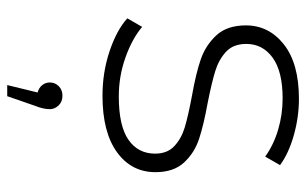

<svg xmlns="http://www.w3.org/2000/svg" viewBox="-174 -392 827 518"><g transform="rotate(90 239.0 -132.5)"><path d="M118 -15C156 -2.3 196 4 238 4C303.3 4 354 -9 390 -35C426 -61 444 -95.7 444 -139C444 -171.7 435.3 -197.3 418 -216C400.7 -234.7 379.5 -248.2 354.5 -256.5C329.5 -264.8 296.7 -272.7 256 -280C219.3 -287.3 190.8 -294.2 170.5 -300.5C150.2 -306.8 133 -316.5 119 -329.5C105 -342.5 98 -360.7 98 -384C98 -413.3 110.3 -437 135 -455C159.7 -473 196.3 -482 245 -482C273.7 -482 301.7 -478 329 -470C356.3 -462 380.7 -450.3 402 -435L425 -475C404.3 -490.3 377.7 -502.7 345 -512C312.3 -521.3 279.3 -526 246 -526C182.7 -526 133.8 -512.5 99.5 -485.5C65.2 -458.5 48 -424.3 48 -383C48 -349 57 -322.3 75 -303C93 -283.7 114.7 -269.7 140 -261C165.3 -252.3 198.7 -244.3 240 -237C275.3 -230.3 303 -224 323 -218C343 -212 359.8 -202.7 373.5 -190C387.2 -177.3 394 -160 394 -138C394 -107.3 381.5 -83.3 356.5 -66C331.5 -48.7 292.7 -40 240 -40C203.3 -40 168.2 -46 134.5 -58C100.8 -70 73.3 -85 52 -103L29 -63C50.3 -43.7 80 -27.7 118 -15ZM264 122.5C257.3 115.5 248.7 112 238 112C227.3 112 218.7 115.3 212 122C205.3 128.7 202 136.7 202 146C202 154 204.5 161 209.5 167C214.5 173 221 177 229 179L209 261H239L265 186C271 171.3 274 158 274 146C274 137.3 270.7 129.5 264 122.5Z"/></g></svg>

Font: Montserrat Custom ExtraLight
Style: Regular
Weight: 300
Designer: Julieta Ulanovsky
Foundry: Julieta Ulanovsky
Version: Version 7.200